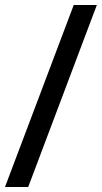

<svg xmlns="http://www.w3.org/2000/svg" viewBox="-31 -750 408 770"><path d="M82.1 0 357.4 -730H264.7L-11 0Z"/></svg>

Font: Secuela ExtLt
Style: Italic
Weight: 200
Italic angle: -8°
Designer: Fernando Haro
Foundry: deFharo
Version: Version 1.704